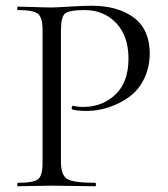

<svg xmlns="http://www.w3.org/2000/svg" viewBox="-20 -648 583 668"><path d="M192 -85Q192 -39 213.5 -25.5Q235 -12 311 -12Q314 -12 314 -6Q314 0 311 0Q292 0 242 -1Q192 -2 160 -2Q137 -2 97 -1Q57 0 42 0Q40 0 40 -6Q40 -12 42 -12Q97 -12 112.5 -24.5Q128 -37 128 -81V-544Q128 -587 112 -600Q96 -613 42 -613Q40 -613 40 -619Q40 -625 42 -625Q57 -625 96.5 -623.5Q136 -622 159 -622Q174 -622 222.5 -625Q271 -628 299 -628Q389 -628 444.5 -587.5Q500 -547 501 -464Q501 -414 481.5 -374Q462 -334 429 -310.5Q396 -287 358 -274.5Q320 -262 281 -262Q251 -262 232 -267Q230 -267 229.5 -270.5Q229 -274 230.5 -277Q232 -280 234 -280Q250 -276 270 -276Q336 -276 381.5 -319Q427 -362 427 -444Q427 -523 384 -568Q341 -613 274 -613Q222 -613 207 -601.5Q192 -590 192 -542Z"/></svg>

Font: Cormorant
Style: Regular
Weight: 400
Designer: Christian Thalmann (Catharsis Fonts)
Version: Version 1.000;PS 001.000;hotconv 1.0.70;makeotf.lib2.5.58329